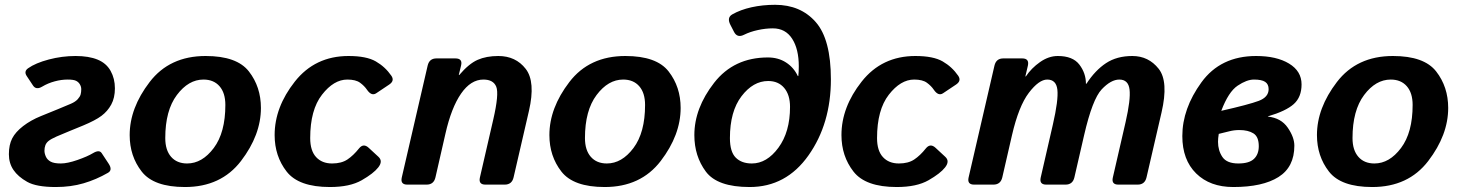

<svg xmlns="http://www.w3.org/2000/svg" viewBox="-20 -750 5931 780"><path d="M16.1 -123.5Q16.1 -161.6 29.5 -187.7Q43 -213.9 74 -237.8Q105 -261.7 146 -278.3Q184.6 -293.9 214.6 -306.2Q244.6 -318.4 268.1 -328.6Q286.1 -336.4 295.7 -346.9Q305.2 -357.4 307.6 -366.5Q310.1 -375.5 310.1 -387.7Q310.1 -397.9 304.4 -407.5Q298.8 -417 288.6 -421.9Q278.3 -426.8 254.9 -426.8Q229 -426.8 201.9 -419.4Q174.8 -412.1 151.9 -398.4Q127 -383.3 114.3 -402.3L88.4 -441.4Q76.2 -460 94.2 -472.7Q124.5 -494.1 178.2 -508.3Q231.9 -522.5 287.1 -522.5Q340.8 -522.5 376.5 -507.8Q412.1 -493.2 429.4 -461.9Q446.8 -430.7 446.8 -391.1Q446.8 -352.5 431.9 -325.2Q417 -297.9 392.1 -279.3Q367.2 -260.7 317.9 -240.2Q285.6 -226.6 262 -217.3Q238.3 -208 209.5 -195.3Q187.5 -185.5 177.7 -177.7Q168 -169.9 164.3 -159.9Q160.6 -149.9 160.6 -137.7Q160.6 -126.5 166.3 -113.8Q171.9 -101.1 185.5 -93.5Q199.2 -85.9 227.1 -85.9Q253.9 -85.9 294.7 -100.1Q335.4 -114.3 357.9 -127.9Q383.3 -143.1 393.1 -127.9L421.4 -85Q438.5 -59.1 418.5 -47.9Q371.1 -20.5 319.6 -5.4Q268.1 9.8 206.5 9.8Q127.9 9.8 90.6 -11.2Q53.2 -32.2 34.7 -59.6Q16.1 -86.9 16.1 -123.5Z M506.8 -201.2Q506.8 -311 587.9 -416.7Q668.9 -522.5 815.4 -522.5Q942.4 -522.5 991.2 -459.7Q1040 -397 1040 -311.5Q1040 -201.7 959 -95.9Q877.9 9.8 731.4 9.8Q604.5 9.8 555.7 -53Q506.8 -115.7 506.8 -201.2ZM651.4 -189Q651.4 -140.1 675 -113Q698.7 -85.9 740.2 -85.9Q801.3 -85.9 848.4 -148.7Q895.5 -211.4 895.5 -323.7Q895.5 -372.6 871.8 -399.7Q848.1 -426.8 806.6 -426.8Q745.6 -426.8 698.5 -364Q651.4 -301.3 651.4 -189Z M1095.7 -201.2Q1095.7 -314.5 1177.7 -418.5Q1259.8 -522.5 1396 -522.5Q1468.8 -522.5 1506.8 -500.5Q1544.9 -478.5 1569.8 -442.4Q1584 -421.9 1561.5 -406.7L1508.3 -371.1Q1489.3 -358.4 1470.7 -385.7Q1460.4 -400.9 1442.9 -413.8Q1425.3 -426.8 1391.1 -426.8Q1335.9 -426.8 1288.1 -365.2Q1240.2 -303.7 1240.2 -189Q1240.2 -137.7 1264.2 -111.8Q1288.1 -85.9 1329.1 -85.9Q1367.2 -85.9 1391.4 -102.1Q1415.5 -118.2 1438.5 -147Q1456.5 -169.4 1478 -149.4L1517.6 -112.8Q1536.6 -95.2 1516.6 -69.8Q1497.6 -45.4 1449.5 -17.8Q1401.4 9.8 1320.3 9.8Q1193.4 9.8 1144.5 -53Q1095.7 -115.7 1095.7 -201.2Z M1634.8 0Q1605.5 0 1612.3 -29.3L1717.3 -483.4Q1724.1 -512.7 1752.9 -512.7H1830.1Q1860.4 -512.7 1853 -483.4L1843.8 -445.3H1845.7Q1884.8 -491.2 1920.2 -506.8Q1955.6 -522.5 2004.4 -522.5Q2075.2 -522.5 2115.7 -470.2Q2156.2 -418 2128.9 -299.8L2066.4 -29.3Q2059.6 0 2030.3 0H1952.1Q1922.9 0 1929.7 -29.3L1983.9 -264.6Q2007.8 -368.2 1996.1 -397.5Q1984.4 -426.8 1943.8 -426.8Q1892.6 -426.8 1853 -369.6Q1813.5 -312.5 1789.6 -207L1749 -29.3Q1742.2 0 1712.9 0Z M2211.9 -201.2Q2211.9 -311 2293 -416.7Q2374 -522.5 2520.5 -522.5Q2647.5 -522.5 2696.3 -459.7Q2745.1 -397 2745.1 -311.5Q2745.1 -201.7 2664.1 -95.9Q2583 9.8 2436.5 9.8Q2309.6 9.8 2260.7 -53Q2211.9 -115.7 2211.9 -201.2ZM2356.4 -189Q2356.4 -140.1 2380.1 -113Q2403.8 -85.9 2445.3 -85.9Q2506.3 -85.9 2553.5 -148.7Q2600.6 -211.4 2600.6 -323.7Q2600.6 -372.6 2576.9 -399.7Q2553.2 -426.8 2511.7 -426.8Q2450.7 -426.8 2403.6 -364Q2356.4 -301.3 2356.4 -189Z M2800.8 -201.2Q2800.8 -310.5 2881.1 -413.6Q2961.4 -516.6 3099.6 -516.6Q3141.6 -516.6 3173.1 -496.3Q3204.6 -476.1 3221.2 -440.9H3223.1Q3225.1 -457.5 3225.1 -480.5Q3225.1 -550.8 3198 -592.8Q3170.9 -634.8 3119.6 -634.8Q3090.3 -634.8 3058.8 -627.9Q3027.3 -621.1 3002.9 -608.9Q2975.1 -594.7 2961.9 -620.6L2947.3 -648.9Q2932.1 -678.2 2954.6 -691.4Q2987.8 -710.4 3033 -720.5Q3078.1 -730.5 3128.9 -730.5Q3232.4 -730.5 3293.9 -660.4Q3355.5 -590.3 3355.5 -427.7Q3355.5 -247.6 3264.6 -118.9Q3173.8 9.8 3025.4 9.8Q2894 9.8 2847.4 -53Q2800.8 -115.7 2800.8 -201.2ZM2945.3 -189Q2945.3 -133.3 2969 -109.6Q2992.7 -85.9 3034.2 -85.9Q3095.2 -85.9 3142.3 -149.9Q3189.5 -213.9 3189.5 -315.9Q3189.5 -364.7 3165.8 -392.8Q3142.1 -420.9 3100.6 -420.9Q3039.6 -420.9 2992.4 -359.1Q2945.3 -297.4 2945.3 -189Z M3398.4 -201.2Q3398.4 -314.5 3480.5 -418.5Q3562.5 -522.5 3698.7 -522.5Q3771.5 -522.5 3809.6 -500.5Q3847.7 -478.5 3872.6 -442.4Q3886.7 -421.9 3864.3 -406.7L3811 -371.1Q3792 -358.4 3773.4 -385.7Q3763.2 -400.9 3745.6 -413.8Q3728 -426.8 3693.8 -426.8Q3638.7 -426.8 3590.8 -365.2Q3543 -303.7 3543 -189Q3543 -137.7 3566.9 -111.8Q3590.8 -85.9 3631.8 -85.9Q3669.9 -85.9 3694.1 -102.1Q3718.3 -118.2 3741.2 -147Q3759.3 -169.4 3780.8 -149.4L3820.3 -112.8Q3839.4 -95.2 3819.3 -69.8Q3800.3 -45.4 3752.2 -17.8Q3704.1 9.8 3623 9.8Q3496.1 9.8 3447.3 -53Q3398.4 -115.7 3398.4 -201.2Z M3937.5 0Q3908.2 0 3915 -29.3L4020 -483.4Q4026.9 -512.7 4055.7 -512.7H4132.8Q4162.1 -512.7 4155.8 -483.4L4145.5 -439.5H4147.5Q4169.9 -473.1 4205.1 -497.8Q4240.2 -522.5 4277.3 -522.5Q4338.4 -522.5 4365 -487.5Q4391.6 -452.6 4391.6 -409.7H4393.6Q4429.2 -464.4 4473.1 -493.4Q4517.1 -522.5 4580.1 -522.5Q4646 -522.5 4687 -470.7Q4728 -418.9 4698.7 -293L4637.7 -29.3Q4630.9 0 4601.6 0H4523.4Q4494.1 0 4501 -29.3L4552.7 -253.9Q4573.7 -345.7 4568.8 -386.2Q4564 -426.8 4527.3 -426.8Q4493.2 -426.8 4455.6 -387Q4418 -347.2 4384.3 -201.2L4344.7 -29.3Q4337.9 0 4308.6 0H4230.5Q4201.2 0 4208 -29.3L4257.3 -244.1Q4280.3 -344.2 4275.6 -385.5Q4271 -426.8 4234.4 -426.8Q4200.7 -426.8 4159.7 -373Q4118.7 -319.3 4091.3 -201.2L4051.8 -29.3Q4044.9 0 4015.6 0Z M4783.2 -197.3Q4783.2 -308.6 4860.8 -415.5Q4938.5 -522.5 5083 -522.5Q5166 -522.5 5216.8 -491.7Q5267.6 -460.9 5267.6 -407.2Q5267.6 -355.5 5235.8 -327.1Q5204.1 -298.8 5130.9 -277.3V-276.4Q5184.6 -270.5 5211.4 -231.4Q5238.3 -192.4 5238.3 -158.2Q5238.3 -71.3 5173.8 -30.8Q5109.4 9.8 4990.2 9.8Q4895.5 9.8 4839.4 -45.4Q4783.2 -100.6 4783.2 -197.3ZM4928.2 -173.8Q4928.2 -138.7 4946 -112.3Q4963.9 -85.9 5010.7 -85.9Q5054.7 -85.9 5074.2 -104.5Q5093.8 -123 5093.8 -156.2Q5093.8 -194.3 5072.3 -208Q5050.8 -221.7 5014.6 -221.7Q4993.2 -221.7 4972.7 -216.3Q4952.1 -210.9 4931.2 -206.1Q4928.2 -187.5 4928.2 -173.8ZM4941.4 -299.8Q5053.7 -325.2 5093.8 -340.3Q5133.8 -355.5 5133.8 -387.7Q5133.8 -408.2 5119.6 -417.5Q5105.5 -426.8 5074.2 -426.8Q5044.9 -426.8 5007.8 -401.9Q4970.7 -377 4941.4 -299.8Z M5330.1 -201.2Q5330.1 -311 5411.1 -416.7Q5492.2 -522.5 5638.7 -522.5Q5765.6 -522.5 5814.5 -459.7Q5863.3 -397 5863.3 -311.5Q5863.3 -201.7 5782.2 -95.9Q5701.2 9.8 5554.7 9.8Q5427.7 9.8 5378.9 -53Q5330.1 -115.7 5330.1 -201.2ZM5474.6 -189Q5474.6 -140.1 5498.3 -113Q5522 -85.9 5563.5 -85.9Q5624.5 -85.9 5671.6 -148.7Q5718.8 -211.4 5718.8 -323.7Q5718.8 -372.6 5695.1 -399.7Q5671.4 -426.8 5629.9 -426.8Q5568.8 -426.8 5521.7 -364Q5474.6 -301.3 5474.6 -189Z"/></svg>

Font: Istok
Style: Bold Italic
Weight: 700
Italic angle: -13°
Designer: Andrey V. Panov
Foundry: Andrey V. Panov
Version: Version 1.0.3